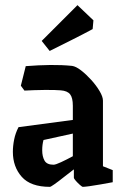

<svg xmlns="http://www.w3.org/2000/svg" viewBox="-20 -716 475 746"><path d="M174 10Q99 10 64.5 -29Q30 -68 30 -126Q30 -149 35 -174Q40 -199 52 -222L263 -250V-305Q263 -336 252.5 -349.5Q242 -363 216 -365Q194 -367 152 -366.5Q110 -366 75 -364L61 -383L80 -459Q130 -463 175.5 -463.5Q221 -464 260 -460Q275 -458 295 -442.5Q315 -427 334.5 -405.5Q354 -384 367 -362Q380 -340 380 -325V-70L418 -55V-8Q396 -4 371 0.5Q346 5 327 7.5Q308 10 302 10Q299 10 290.5 2.5Q282 -5 274.5 -13.5Q267 -22 267 -26V-58Q247 -43 227 -27Q207 -11 192 -0.5Q177 10 174 10ZM144 -132Q144 -108 153 -92Q162 -76 188 -76Q196 -76 217.5 -86Q239 -96 263 -109V-197L149 -172Q144 -154 144 -132ZM173 -518 142 -557 281 -696 343 -637 340 -603Q305 -584 259 -561Q213 -538 173 -518Z"/></svg>

Font: Grenze Gotisch SemiBold
Style: Regular
Weight: 600
Designer: Renata Polastri
Foundry: Omnibus-Type
Version: Version 1.001